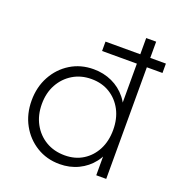

<svg xmlns="http://www.w3.org/2000/svg" viewBox="-130 -807 851 923"><g transform="rotate(20 296.0 -346.0)"><path d="M283 -571V-619H592V-571ZM276 10Q210 10 158 -22Q106 -54 76 -108.5Q46 -163 46 -232Q46 -301 76 -356Q106 -411 158 -443Q210 -475 276 -475Q327 -475 370.5 -455Q414 -435 444 -397.5Q474 -360 482 -309V-157Q473 -107 444 -69.5Q415 -32 371.5 -11Q328 10 276 10ZM285 -38Q338 -38 378 -63Q418 -88 440.5 -131.5Q463 -175 463 -232Q463 -290 440 -333.5Q417 -377 376.5 -402Q336 -427 282 -427Q229 -427 187.5 -402Q146 -377 122 -333.5Q98 -290 98 -233Q98 -176 122 -132Q146 -88 188 -63Q230 -38 285 -38ZM512 0H461V-125L473 -239L461 -352V-702H512Z"/></g></svg>

Font: Outfit Thin ExtraLight
Style: Regular
Weight: 250
Version: Version 1.100;gftools[0.9.27]